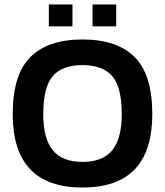

<svg xmlns="http://www.w3.org/2000/svg" viewBox="-20 -831 740 861"><path d="M199 -713V-811H305V-713ZM395 -713V-811H501V-713ZM350 10Q37 10 37 -319Q37 -496 116 -575Q195 -654 350 -654Q505 -654 584 -575Q663 -496 663 -319Q663 10 350 10ZM350 -105Q441 -105 483.5 -157.5Q526 -210 526 -319Q526 -440 483.5 -489.5Q441 -539 350 -539Q259 -539 216.5 -489.5Q174 -440 174 -319Q174 -210 216.5 -157.5Q259 -105 350 -105Z"/></svg>

Font: Kanit Medium
Style: Regular
Weight: 500
Designer: Katatrad Team
Foundry: CadsonDemak
Version: Version 2.000; ttfautohint (v1.8.3)